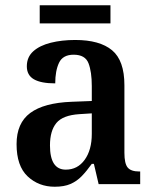

<svg xmlns="http://www.w3.org/2000/svg" viewBox="-20 -700 586 730"><path d="M188 10Q127 10 85 -29.5Q43 -69 43 -152Q43 -232 95 -270.5Q147 -309 252 -313L329 -316V-373Q329 -427 316.5 -459.5Q304 -492 260 -492Q219 -492 204.5 -461.5Q190 -431 190 -383Q136 -383 109 -398.5Q82 -414 82 -448Q82 -483 106.5 -505Q131 -527 173 -537.5Q215 -548 266 -548Q359 -548 406 -509Q453 -470 453 -376V-119Q453 -78 465.5 -63Q478 -48 509 -48H513V0H355L337 -77H329Q309 -49 290.5 -30Q272 -11 248 -0.5Q224 10 188 10ZM230 -55Q275 -55 302 -92.5Q329 -130 329 -191V-269L282 -266Q219 -262 194.5 -232.5Q170 -203 170 -147Q170 -55 230 -55ZM131 -611V-680H400V-611Z"/></svg>

Font: Noto Serif Tamil SemiCondensed SemiBold
Style: Italic
Weight: 600
Width: 4
Italic angle: -12°
Designer: Indian Type Foundry, Tom Grace, and the Monotype Design Team
Foundry: Monotype Imaging Inc.
Version: Version 2.003; ttfautohint (v1.8.4.7-5d5b)